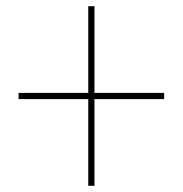

<svg xmlns="http://www.w3.org/2000/svg" viewBox="-20 -600 590 620"><path d="M265 0V-280H40V-300H265V-580H285V-300H510V-280H285V0Z"/></svg>

Font: M PLUS Code Latin SemiExpanded Thin
Style: Regular
Weight: 250
Width: 6
Designer: Coji Morishita
Foundry: UNDERFOREST DESIGN
Version: Version 1.002; ttfautohint (v1.8.3)